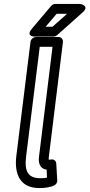

<svg xmlns="http://www.w3.org/2000/svg" viewBox="-20 -919 455 976"><path d="M113 -126 182 -681H247L178 -120C175 -95 181 -74 198 -63C204 -59 213 -57 217 -57L219 -16C209 -14 200 -13 187 -13C122 -13 103 -47 113 -126ZM63 -126C52 -35 81 37 180 37C209 37 234 33 253 25C263 21 272 10 271 -2L266 -88C265 -103 252 -111 239 -108C232 -107 231 -107 228 -107C228 -109 227 -113 228 -120L300 -706C301 -717 293 -731 278 -731H163C152 -731 137 -721 135 -706ZM321 -849 247 -783H212L268 -849ZM400 -856C439 -891 387 -899 387 -899H261C254 -899 246 -896 240 -889L142 -773C108 -733 157 -733 157 -733H251C257 -733 265 -735 270 -740Z"/></svg>

Font: Falling Sky
Style: OuObl
Weight: 400
Designer: Paul D. Hunt
Foundry: Adobe Systems Incorporated
Version: Version 1.02